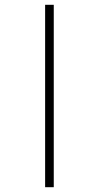

<svg xmlns="http://www.w3.org/2000/svg" viewBox="-20 -780 412 800"><path d="M168 0V-760H204V0Z"/></svg>

Font: Noto Serif SemiCondensed ExtraLight
Style: Regular
Weight: 200
Width: 4
Designer: Monotype Design Team
Foundry: Monotype Imaging Inc.
Version: Version 2.014